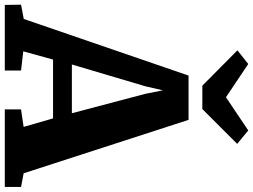

<svg xmlns="http://www.w3.org/2000/svg" viewBox="-160 -884 1029 780"><g transform="rotate(90 354.0 -494.5)"><path d="M41.5 -77 271.5 -746.5H451.5L668.5 -76.5L724 -66V0H409V-66L480 -76.5L445.5 -196H206.5L173 -75L251 -66V0H-15.5L-16.5 -66ZM424.5 -272.5 345.5 -571.5 331.5 -642 315 -571 226.5 -272.5ZM224.5 -989 359.5 -898.5 494.5 -989 549 -944 407.5 -802.5H312.5L169 -945Z"/></g></svg>

Font: Merriweather Black
Style: Regular
Weight: 900
Designer: Eben Sorkin
Foundry: Eben Sorkin
Version: Version 2.200;gftools[0.9.31]